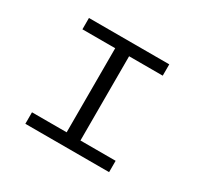

<svg xmlns="http://www.w3.org/2000/svg" viewBox="-133 -796 1016 969"><g transform="rotate(30 375.0 -311.5)"><path d="M116 0V-67H318V-557H127V-623H595V-557H399V-66H604V0Z"/></g></svg>

Font: Inconsolata ExtraExpanded
Style: Regular
Weight: 400
Width: 8
Monospace: yes
Designer: Raph Levien, Cyreal, Brenton Simpson
Foundry: Raph Levien, Cyreal, Google
Version: Version 3.000; ttfautohint (v1.8.2.53-6de2)